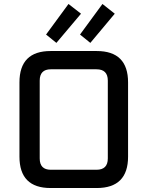

<svg xmlns="http://www.w3.org/2000/svg" viewBox="-20 -947 742 967"><path d="M78 -158V-532Q78 -690 235 -690H467Q625 -690 625 -532V-158Q625 0 467 0H235Q78 0 78 -158ZM180 -149Q180 -92 236 -92H466Q523 -92 523 -149V-541Q523 -598 466 -598H236Q180 -598 180 -541ZM212 -773 325 -927 388 -878 264 -731ZM383 -773 496 -927 558 -878 435 -731Z"/></svg>

Font: Oxanium Medium
Style: Regular
Weight: 500
Designer: Severin Meyer
Version: Version 1.001